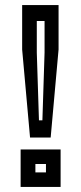

<svg xmlns="http://www.w3.org/2000/svg" viewBox="-20 -734 319 754"><path d="M98 -194 67 -539.5V-714H210V-539.5L179 -194ZM133 -261.5H146.5L155 -527.5V-651.5H124.5V-527.5ZM61 0V-147H218V0ZM119 -57H160.5V-90H119Z"/></svg>

Font: Tourney SemiBold
Style: Regular
Weight: 600
Version: Version 1.015